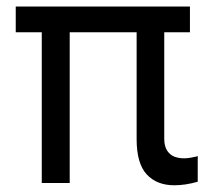

<svg xmlns="http://www.w3.org/2000/svg" viewBox="-20 -550 641 577"><path d="M550.8 -453.1H27.3V-530.3H550.8ZM189.5 0H105.5V-530.3H189.5ZM473.6 -530.3V-132.8Q473.6 -110.4 482.4 -97.2Q491.2 -84 504.4 -79.1Q517.6 -74.2 533.2 -74.2Q543 -74.2 553.7 -76.2Q564.5 -78.1 572.3 -80.1Q572.3 -81.1 573.2 -81.1Q574.2 -81.1 574.2 -81.1V-3.9Q537.1 6.8 503.9 6.8Q451.2 6.8 420.9 -25.9Q390.6 -58.6 390.6 -131.8V-530.3Z"/></svg>

Font: Pretendard JP Variable
Style: Regular
Weight: 400
Designer: Base glyphs from Inter by Rasmus Andersson; Hangul glyphs from Noto Sans CJK(Source Han Sans) by Jang Soo-young and Kang
Foundry: Kil Hyung-jin
Version: Version 1.307;Glyphs 3.2 (3192)